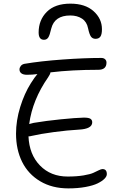

<svg xmlns="http://www.w3.org/2000/svg" viewBox="-20 -999 653 1053"><path d="M366.2 -979Q447.3 -979 493.2 -937.7Q539.1 -896.5 539.1 -838.9Q539.1 -810.1 530.5 -798.1Q522 -786.1 503.9 -786.1Q487.8 -786.1 479 -798.1Q470.2 -810.1 462.9 -844.2Q456.1 -879.4 429.9 -896.7Q403.8 -914.1 365.2 -914.1Q279.3 -914.1 261.2 -842.8Q252.9 -805.7 244.6 -793.2Q236.3 -780.8 221.2 -780.8Q191.9 -780.8 191.9 -820.8Q191.9 -889.2 236.8 -934.1Q281.7 -979 366.2 -979ZM154.8 -253.9Q144.5 -251 136.2 -251Q140.6 -151.4 199.5 -91.1Q258.3 -30.8 351.1 -30.8Q400.9 -30.8 438.5 -37.1Q476.1 -43.5 492.4 -51.3Q508.8 -59.1 522 -65.4Q535.2 -71.8 542 -71.8Q565.9 -71.8 565.9 -43.9Q565.9 -31.7 553 -18.6Q540 -5.4 515.6 6.6Q491.2 18.6 449 26.4Q406.7 34.2 355 34.2Q266.1 34.2 200.4 -4.9Q134.8 -43.9 101.3 -111.3Q67.9 -178.7 67.9 -266.1Q67.9 -337.9 90.8 -412.1Q113.8 -486.3 148.9 -542Q170.9 -576.7 185.1 -592.8Q157.2 -588.9 127.9 -588.9Q107.9 -588.9 97.4 -596.7Q86.9 -604.5 86.9 -618.2Q86.9 -627.9 93.8 -637Q100.6 -646 113.8 -648.9Q204.1 -664.1 323.5 -672.6Q442.9 -681.2 535.2 -681.2Q548.8 -681.2 556.4 -674.1Q564 -667 564 -655.8Q564 -616.2 519 -616.2Q375 -616.2 256.8 -602.1Q255.4 -591.8 244.1 -575.2Q158.2 -452.1 140.1 -318.8Q152.8 -322.3 165 -325.2Q231.4 -336.4 314 -344.7Q396.5 -353 439.9 -354Q465.8 -354 475.8 -347.7Q485.8 -341.3 485.8 -328.1Q485.8 -292 413.1 -288.1Q351.1 -284.7 275.9 -274.7Q200.7 -264.6 154.8 -253.9Z"/></svg>

Font: Shantell Sans Bouncy
Style: Regular
Weight: 300
Designer: Stephen Nixon, Anya Danilova, Shantell Martin
Foundry: Arrow Type
Version: Version 1.006;[9816181b4]